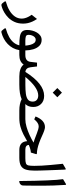

<svg xmlns="http://www.w3.org/2000/svg" viewBox="890 -1614 986 2807"><g transform="rotate(90 1383.5 -211.0)"><path d="M257.8 -258.3 196.3 -180.7Q215.3 -154.3 227.8 -129.2Q240.2 -104 246.3 -80.6Q252.4 -57.1 252.4 -34.7Q252.4 20.5 221.2 65.4Q189.9 110.4 135 143.1Q80.1 175.8 7.8 195.8Q0.5 197.8 -0.2 202.4Q-1 207 2.2 212.9Q5.4 218.8 9.3 224.1L28.3 248Q33.7 254.4 40 258.3Q46.4 262.2 52.2 262.2Q63 262.2 93.8 252Q124.5 241.7 163.6 219.2Q202.6 196.8 239.7 159.9Q276.9 123 301.3 69.3Q325.7 15.6 325.7 -56.6Q325.7 -90.8 318.4 -124Q311 -157.2 296.1 -190.7Q281.2 -224.1 257.8 -258.3Z M573.2 -87.9Q539.6 -87.9 514.6 -95Q489.7 -102.1 489.7 -135.7Q489.7 -161.6 498.8 -185.3Q507.8 -209 523.7 -224.4Q539.6 -239.7 560.1 -239.7Q590.8 -239.7 608.9 -217.3Q627 -194.8 635.7 -159.9Q644.5 -125 647.5 -88.4Q627.9 -87.9 613.5 -87.9Q599.1 -87.9 573.2 -87.9ZM401.9 196.3Q394.5 198.2 393.8 203.1Q393.1 208 396.2 213.9Q399.4 219.7 403.3 224.6L427.7 253.9Q433.1 260.3 440.4 262Q447.8 263.7 457 261.2Q504.4 249 547.1 225.8Q589.8 202.6 624.3 169.4Q658.7 136.2 681.9 93.8Q705.1 51.3 713.4 0H773.4Q785.2 0 785.2 -37.6V-49.8Q785.2 -87.9 773.4 -87.9H717.8Q716.8 -149.9 700.7 -204.1Q684.6 -258.3 650.9 -292.2Q617.2 -326.2 563.5 -326.2Q528.3 -326.2 501.2 -306.9Q474.1 -287.6 455.8 -256.6Q437.5 -225.6 428 -188.7Q418.5 -151.9 418.5 -116.7Q418.5 -65.4 442.9 -40.5Q467.3 -15.6 517.1 -7.8Q566.9 0 643.1 0Q632.3 46.4 601.8 83.5Q571.3 120.6 521.2 148.7Q471.2 176.8 401.9 196.3Z M1335 -623 1267.6 -555.7 1335 -488.3 1402.3 -555.7ZM1105 -88.4Q1182.6 -182.6 1250.2 -229.5Q1317.9 -276.4 1375.5 -276.4Q1417 -276.4 1441.4 -255.1Q1465.8 -233.9 1465.8 -195.3Q1465.8 -147.9 1435.3 -125.2Q1404.8 -102.5 1350.1 -95.5Q1295.4 -88.4 1222.7 -88.4ZM1381.8 -362.8Q1337.4 -362.8 1293.5 -345.7Q1249.5 -328.6 1205.8 -294.2Q1162.1 -259.8 1118.7 -208.5Q1075.2 -157.2 1031.7 -88.4Q972.2 -95.7 963.9 -162.6L952.1 -258.8H896L884.8 -163.1Q876 -87.9 784.7 -87.9H768.1Q741.2 -87.9 741.2 -49.8V-37.6Q741.2 0 768.1 0H784.2Q833.5 0 868.2 -15.9Q902.8 -31.7 923.8 -63Q948.2 -31.7 991.9 -15.9Q1035.6 0 1097.7 0H1216.8Q1286.6 0 1340.1 -8.5Q1393.6 -17.1 1430.7 -34.2Q1463.9 -17.1 1504.9 -8.5Q1545.9 0 1595.7 0H1620.1Q1631.8 0 1631.8 -37.6V-49.8Q1631.8 -87.9 1620.1 -87.9H1502Q1523.4 -109.4 1533.9 -138.4Q1544.4 -167.5 1544.4 -204.6Q1544.4 -272.9 1500.5 -317.9Q1456.5 -362.8 1381.8 -362.8Z M1724.6 -217.8Q1751.5 -250.5 1777.1 -266.8Q1802.7 -283.2 1826.7 -283.2Q1845.2 -283.2 1871.3 -276.4Q1897.5 -269.5 1931.6 -255.9Q1984.9 -234.9 2018.3 -222.9Q2051.8 -210.9 2065.4 -208Q2015.6 -178.2 1956.1 -150.6Q1896.5 -123 1835.7 -105.5Q1774.9 -87.9 1722.2 -87.9H1614.3Q1587.4 -87.9 1587.4 -49.8V-37.6Q1587.4 0 1614.3 0H1705.6Q1776.4 0 1835.4 -17.1Q1894.5 -34.2 1946 -60.5Q1997.6 -86.9 2044.4 -114.3Q2051.8 0 2173.3 0H2276.9Q2288.6 0 2288.6 -37.6V-49.8Q2288.6 -87.9 2276.9 -87.9H2170.9Q2135.7 -87.9 2117.9 -100.8Q2100.1 -113.8 2099.6 -139.2Q2133.8 -153.3 2161.6 -160.6Q2189.5 -168 2210.9 -168.5L2232.9 -242.2Q2235.4 -249.5 2232.9 -253.2Q2230.5 -256.8 2223.6 -256.8Q2191.9 -257.3 2153.6 -265.4Q2115.2 -273.4 2070.1 -289.6Q2024.9 -305.7 1973.1 -329.6Q1876.5 -375 1839.8 -375Q1813 -375 1790 -366Q1767.1 -356.9 1747.8 -339.1Q1728.5 -321.3 1712.4 -295.9Q1696.3 -270.5 1683.1 -237.3Z M2271.5 -87.9Q2244.6 -87.9 2244.6 -49.8V-37.6Q2244.6 0 2271.5 0H2289.1Q2364.7 0 2405 -23.4Q2445.3 -46.9 2460.2 -96.7Q2475.1 -146.5 2475.1 -225.6Q2475.1 -256.3 2473.6 -307.9Q2472.2 -359.4 2470 -421.6Q2467.8 -483.9 2465.1 -547.6Q2462.4 -611.3 2460 -667Q2459.5 -676.3 2455.1 -678.5Q2450.7 -680.7 2441.9 -675.3L2375 -636.2Q2385.7 -532.2 2392.3 -459Q2398.9 -385.7 2402.1 -329.6Q2405.3 -273.4 2405.3 -219.2Q2405.3 -161.6 2398.9 -133.5Q2392.6 -105.5 2368.7 -96.7Q2344.7 -87.9 2292 -87.9Z M2599.6 -639.2Q2605.5 -602.1 2609.9 -544.2Q2614.3 -486.3 2617.7 -406.7Q2621.1 -327.1 2623.5 -225.6Q2626 -124 2627 1.5Q2649.9 1 2665.8 -8.8Q2681.6 -18.6 2690.4 -37.6Q2692.9 -42.5 2694.1 -117.4Q2695.3 -192.4 2695.3 -347.7Q2695.3 -421.4 2692.4 -501.2Q2689.5 -581.1 2684.1 -668Q2683.6 -678.7 2680.2 -682.1Q2676.8 -685.5 2670.4 -681.6Z"/></g></svg>

Font: Sahel VF Regular
Style: Regular
Weight: 400
Foundry: Saber Rastikerdar (saber.rastikerdar@gmail.com)
Version: Version 3.4.0